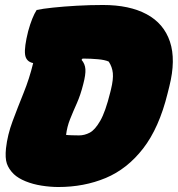

<svg xmlns="http://www.w3.org/2000/svg" viewBox="-20 -740 713 770"><path d="M652 -365Q618 -227 554 -144.5Q490 -62 403.5 -26Q317 10 214 10Q182 10 147 4.5Q112 -1 82.5 -13Q53 -25 35 -42Q15 -62 7.5 -84Q0 -106 4 -145Q10 -199 30.5 -254Q51 -309 74.5 -367Q98 -425 113 -487Q84 -493 80.5 -522Q77 -551 93 -615Q101 -644 109.5 -665Q118 -686 127 -700Q150 -705 192.5 -709.5Q235 -714 287.5 -717Q340 -720 393 -720Q499 -720 568 -683Q637 -646 661.5 -573Q686 -500 659 -393ZM245 -199Q251 -198 269.5 -197.5Q288 -197 297 -197Q319 -197 340 -208Q361 -219 382 -255.5Q403 -292 422 -369L425 -381Q435 -422 432.5 -447Q430 -472 416 -493Q401 -500 372 -502.5Q343 -505 318 -505Q314 -505 311 -505L307 -500Q321 -484 322.5 -462.5Q324 -441 314 -403Q303 -359 288 -325.5Q273 -292 261 -262Q249 -232 245 -199Z"/></svg>

Font: Recursive Sn Csl St XBk
Style: Italic
Weight: 1000
Italic angle: -15°
Version: Version 1.085;hotconv 1.1.0;makeotfexe 2.6.0; ttfautohint (v